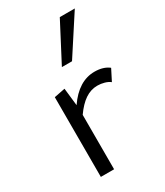

<svg xmlns="http://www.w3.org/2000/svg" viewBox="-179 -779 731 853"><g transform="rotate(-30 186.5 -353.0)"><path d="M78 -409 134 -420 144 -330Q205 -419 287 -419Q332 -419 360 -397L331 -340Q320 -349 302.5 -354Q285 -359 267 -359Q233 -359 203.5 -339Q174 -319 146 -279V0H78ZM275 -706H352L224 -509H172Z"/></g></svg>

Font: LXGW Bright TC
Style: Regular
Weight: 400
Designer: Christian Thalmann (Catharsis Fonts)
Foundry: LXGW / Christian Thalmann (Catharsis Fonts) / Fontworks Inc.
Version: Version 5.501